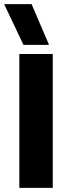

<svg xmlns="http://www.w3.org/2000/svg" viewBox="-42 -904 325 924"><path d="M71 -688 -22 -884H110L194 -688ZM51 0V-644H212V0Z"/></svg>

Font: Kanit SemiBold
Style: Regular
Weight: 600
Designer: Katatrad Team
Foundry: CadsonDemak
Version: Version 2.000; ttfautohint (v1.8.3)